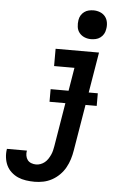

<svg xmlns="http://www.w3.org/2000/svg" viewBox="-127 -794 690 1062"><g transform="rotate(5 218.0 -263.5)"><path d="M106 223Q82 223 58 219.5Q34 216 13.5 207Q-7 198 -24 182.5Q-41 167 -50.5 147Q-60 127 -63 103Q-66 79 -62 55H49Q46 69 48.5 83Q51 97 58.5 107Q66 117 79 122Q92 127 106 127Q118 127 130.5 122.5Q143 118 153.5 109.5Q164 101 171.5 89.5Q179 78 184.5 66Q190 54 193 41.5Q196 29 198 17L271 -424H158V-520H399L307 32Q303 57 295.5 81Q288 105 275.5 127.5Q263 150 244 169Q225 188 202 200.5Q179 213 154.5 218Q130 223 106 223ZM348 -590Q329 -590 312 -597Q295 -604 283.5 -618Q272 -632 269.5 -651Q267 -670 270 -689Q272 -703 279 -715Q286 -727 297.5 -735.5Q309 -744 322.5 -747Q336 -750 349 -750Q368 -750 385.5 -743Q403 -736 414 -722Q425 -708 428 -689Q431 -670 427 -651Q425 -637 418 -625Q411 -613 399.5 -604.5Q388 -596 374.5 -593Q361 -590 348 -590ZM150 -225V-295H412V-225Z"/></g></svg>

Font: Iosevka Curly
Style: Bold Italic
Weight: 700
Italic angle: -9°
Monospace: yes
Designer: Belleve Invis
Foundry: Belleve Invis
Version: Version 22.1.2; ttfautohint (v1.8.4)